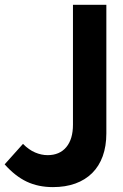

<svg xmlns="http://www.w3.org/2000/svg" viewBox="-55 -770 516 805"><path d="M166.8 14.5Q105.5 14.5 57 -8.4Q8.6 -31.4 -35.5 -80.9L41.4 -166.8Q65.9 -141.8 92.3 -130.7Q118.6 -119.5 144.5 -119.5Q195 -119.5 223 -153.2Q250.9 -186.8 250.9 -247.3V-750H390.9V-210.9Q390.9 -157.3 375.7 -115.2Q360.5 -73.2 331.4 -44.3Q302.3 -15.5 260.9 -0.5Q219.5 14.5 166.8 14.5Z"/></svg>

Font: Spartan
Style: Bold
Weight: 700
Designer: Matt Bailey, Mirko Velimirovic
Foundry: Matt Bailey
Version: Version 1.005